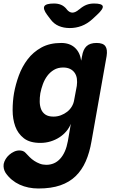

<svg xmlns="http://www.w3.org/2000/svg" viewBox="-67 -805 687 1095"><path d="M337 -99Q328 -76 311 -56Q294 -36 271.5 -21.5Q249 -7 221.5 1.5Q194 10 163 10Q103 10 69 -16.5Q35 -43 20 -84.5Q5 -126 5 -176.5Q5 -227 13 -274Q22 -324 40.5 -374.5Q59 -425 90.5 -466.5Q122 -508 169 -534Q216 -560 282 -560Q330 -560 359.5 -533.5Q389 -507 396 -459L401 -485Q407 -523 426.5 -541.5Q446 -560 484 -560Q521 -560 534 -541.5Q547 -523 541 -485L455 0Q444 65 422 115Q400 165 364.5 199.5Q329 234 277 252Q225 270 152 270Q123 270 96 264.5Q69 259 45 248Q21 237 1 220.5Q-19 204 -35 181Q-42 170 -45 157Q-48 144 -46 130Q-43 116 -35 102.5Q-27 89 -14.5 78Q-2 67 13 60Q28 53 44 53Q53 53 62.5 56Q72 59 79 67Q90 79 102 91Q114 103 128.5 112.5Q143 122 160 128.5Q177 135 197 135Q220 135 240 126.5Q260 118 276 100.5Q292 83 303 58Q314 33 320 0ZM238 -140Q260 -140 280 -147.5Q300 -155 316 -167.5Q332 -180 342.5 -197.5Q353 -215 356 -235L371 -315Q374 -337 371.5 -356Q369 -375 359 -389.5Q349 -404 332.5 -412Q316 -420 293 -420Q263 -420 240.5 -406.5Q218 -393 202.5 -372Q187 -351 177.5 -325Q168 -299 163 -273Q159 -248 159.5 -224.5Q160 -201 167.5 -182Q175 -163 192 -151.5Q209 -140 238 -140ZM241 -785Q264 -785 281.5 -777.5Q299 -770 313 -753L314 -751Q329 -733 346 -733Q363 -733 384 -751L387 -753Q407 -770 426.5 -777.5Q446 -785 469 -785Q515 -785 519 -769.5Q523 -754 486 -720L459 -695Q430 -669 398 -657Q366 -645 331 -645Q296 -645 268 -657Q240 -669 221 -695L202 -720Q177 -754 186 -769.5Q195 -785 241 -785Z"/></svg>

Font: Maple Mono ExtraBold
Style: Italic
Weight: 800
Italic angle: -10°
Monospace: yes
Designer: subframe7536
Version: Version 7.200